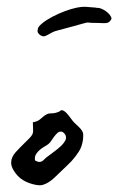

<svg xmlns="http://www.w3.org/2000/svg" viewBox="-20 -536 411 562"><path d="M230 -516.1Q244.6 -515.1 251.5 -514.4Q258.3 -513.7 260.7 -513.7L262.2 -513.2H260.7Q263.2 -513.2 270 -512.7Q274.9 -511.7 282.5 -507.8Q290 -503.9 296.1 -498.3Q302.2 -492.7 305.2 -486.3Q306.2 -484.4 306.2 -482.4Q306.2 -478.5 302.7 -475.1Q299.8 -471.2 295.7 -469.7Q291.5 -468.3 286.6 -468.3H281.7Q279.3 -468.3 275.4 -468.5Q271.5 -468.8 265.6 -468.8Q252 -468.8 246.6 -469.2Q241.2 -469.7 238.3 -470Q235.4 -470.2 232.4 -469.5Q229.5 -468.8 221.2 -466.6Q212.9 -464.4 196.5 -459.7Q180.2 -455.1 150.4 -447.3Q139.6 -444.8 132.3 -440.9Q125 -437 119.4 -433.8Q113.8 -430.7 109.4 -429.7H107.4Q103.5 -429.7 98.6 -432.6Q89.8 -438.5 89.8 -445.8Q89.8 -447.8 91.3 -453.4Q92.8 -459 104.5 -468.5Q116.2 -478 134 -487.3Q151.9 -496.6 170.2 -503.4Q188.5 -510.3 205.1 -513.7Q217.8 -516.1 225.6 -516.1ZM76.2 -178.2Q83.5 -179.2 87.9 -181.2Q92.3 -183.1 95.7 -185.5Q99.1 -188 102.1 -190.9Q105 -193.8 109.9 -197.3Q117.2 -202.1 120.8 -203.1Q124.5 -204.1 128.2 -204.1Q131.8 -204.1 137.2 -204.6Q142.6 -205.1 152.8 -209Q154.3 -210 156.7 -211.9Q158.2 -213.4 160.6 -213.4Q161.6 -213.4 163.3 -213.1Q165 -212.9 170.2 -209.2Q175.3 -205.6 182.6 -195.8Q193.4 -180.2 201.7 -172.9Q210 -165.5 215.1 -159.9Q220.2 -154.3 222.7 -147.9Q223.6 -144.5 223.6 -138.7Q223.6 -134.3 223.1 -128.4Q220.2 -106.9 210.9 -92.5Q201.7 -78.1 189.5 -64.5Q181.2 -56.2 172.9 -48.1Q164.6 -40 155.8 -31.7Q147 -22.9 138.4 -15.1Q129.9 -7.3 121.6 -2.2Q113.3 2.9 104.5 5.4Q100.1 6.3 95.7 6.3Q91.3 6.3 86.4 5.4Q64.5 1.5 47.9 -8.5Q31.2 -18.6 20 -37.1Q13.2 -48.3 12.7 -58.1V-60.1Q12.7 -68.4 16.1 -75.9Q19.5 -83.5 26.1 -90.8Q32.7 -98.1 40 -105.5L67.4 -132.8Q72.3 -138.2 74.5 -142.3Q76.7 -146.5 76.9 -151.4Q77.1 -156.2 76.7 -162.4Q76.2 -168.5 76.2 -178.2ZM82.5 -66.4Q90.3 -62 95.2 -62Q99.6 -62 103.3 -64.2Q106.9 -66.4 110.8 -70.6Q114.7 -74.7 121.1 -79.1Q128.4 -85 138.9 -92.5Q149.4 -100.1 158.2 -108.4Q167 -116.7 171.4 -125.5Q173.3 -129.4 173.3 -133.3Q173.3 -137.7 170.9 -142.1Q164.6 -150.9 158.7 -150.9Q157.7 -150.9 153.8 -150.1Q149.9 -149.4 143.8 -142.6Q137.7 -135.7 132.3 -127.2Q127 -118.7 122.6 -115.2Q118.7 -111.8 111.3 -107.7Q104 -103.5 96.9 -97.7Q89.8 -91.8 85.4 -84.5Q82 -78.6 82 -71.3Q82 -68.8 82.5 -66.4Z"/></svg>

Font: DimaRavanNevis
Style: regular
Weight: 400
Designer: R.Balvardi
Foundry: Dima Software Group
Version: Version 1.00;May 26, 2019;FontCreator 11.5.0.2427 64-bit